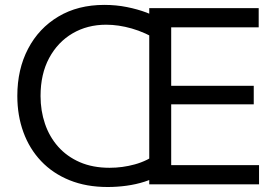

<svg xmlns="http://www.w3.org/2000/svg" viewBox="-20 -746 1125 777"><path d="M415.5 10.8Q329.3 10.8 261.5 -16.7Q193.6 -44.2 146.5 -93.9Q99.4 -143.5 74.8 -210.8Q50.1 -278.1 50.1 -357.8Q50.1 -465.7 93.7 -548.8Q137.2 -631.9 216.3 -679Q295.3 -726.2 402.1 -726.2Q450.1 -726.2 493.6 -717.4Q537 -708.7 572.9 -695.2Q608.8 -681.7 633.9 -667.6L625.3 -580.6Q566.8 -615.4 513.2 -630.7Q459.6 -646 409.5 -646Q333.5 -646 273.6 -610.9Q213.7 -575.8 178.9 -511.1Q144.1 -446.4 144.1 -357.4Q144.1 -297.8 162 -245.2Q179.8 -192.6 215.3 -152.5Q250.8 -112.5 303 -89.7Q355.2 -67 423.7 -67Q475.6 -67 525.7 -80.8Q575.8 -94.5 621.7 -127.4L629.5 -40Q600.5 -22 565.3 -10.8Q530.2 0.4 491.9 5.6Q453.7 10.8 415.5 10.8ZM584 0Q584 -59.5 584 -114.6Q584 -169.7 584 -235.6V-475Q584 -541.7 584 -597.5Q584 -653.4 584 -713H1026.9V-635.4Q976.9 -635.4 919.8 -635.4Q862.6 -635.4 784.9 -635.4H622.7L672.8 -699.8Q672.8 -640.2 672.8 -584.4Q672.8 -528.5 672.8 -461.8V-249.2Q672.8 -183.6 672.8 -128.3Q672.8 -73.1 672.8 -13.6L627.5 -77.6H792.5Q858 -77.6 916.2 -77.6Q974.4 -77.6 1028.3 -77.6V0ZM653.1 -323.7V-398.9H791.5Q860.8 -398.9 910.7 -398.9Q960.5 -398.9 1006.9 -398.9V-323.7Q958.1 -323.7 908.4 -323.7Q858.6 -323.7 791.1 -323.7Z"/></svg>

Font: Commissioner Thin
Style: Regular
Weight: 100
Designer: Kostas Bartsokas
Foundry: Kostas Bartsokas
Version: Version 1.001;gftools[0.9.23]